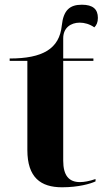

<svg xmlns="http://www.w3.org/2000/svg" viewBox="-20 -784 445 814"><path d="M243 10C313 10 364 -5 385 -15V-25C359 -16 337 -12 319 -12C272 -12 248 -40 248 -103V-526H376V-536H248V-622C248 -666 280 -688 318 -688C338 -688 360 -682 380 -668C389 -677 395 -689 395 -708C395 -745 374 -764 327 -764C276 -764 249 -741 242 -676C232 -577 161 -536 21 -536V-526H96V-148C96 -31 153 10 243 10Z"/></svg>

Font: Noto Serif Display
Style: Bold
Weight: 700
Designer: Monotype Design Team
Foundry: Monotype Imaging Inc.
Version: Version 2.009